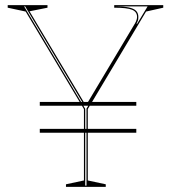

<svg xmlns="http://www.w3.org/2000/svg" viewBox="-20 -728 666 748"><path d="M135 -316V-331H511V-316ZM135 -211V-226H511V-211ZM237 0V-10L307 -25V-303L80 -683L10 -698V-708H165V-698L95 -684L306 -331H323L506 -637Q510 -644 512 -650.5Q514 -657 514 -662Q514 -682 494.5 -690Q475 -698 425 -698V-708H616V-698L549 -683L322 -303V-25L392 -10V0ZM74 -703 312 -304V-5H317V-305L330 -326H303L78 -703ZM430 -703Q462 -703 481.5 -699Q501 -695 510 -686Q519 -677 519 -662Q519 -657 518.5 -653Q518 -649 517 -647L512 -636L514 -635L555 -703Z"/></svg>

Font: Kalnia Glaze Thin
Style: Regular
Weight: 100
Designer: Frida Medrano
Foundry: Frida Medrano
Version: Version 1.110